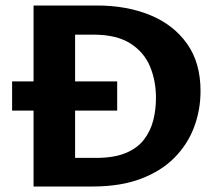

<svg xmlns="http://www.w3.org/2000/svg" viewBox="-20 -678 798 698"><path d="M102 0V-658H332Q441 -658 526 -623Q611 -588 660 -519Q709 -450 709 -347Q709 -278 685.5 -215.5Q662 -153 614 -104.5Q566 -56 492 -28Q418 0 317 0ZM24 -276V-382H406V-276ZM253 -104H330Q394 -104 436.5 -121.5Q479 -139 503 -170Q527 -201 537 -240Q547 -279 547 -322Q547 -384 525.5 -436Q504 -488 454 -520Q404 -552 320 -552H253Z"/></svg>

Font: Ysabeau Infant ExtraBold
Style: Regular
Weight: 800
Designer: Christian Thalmann (Catharsis Fonts)
Version: Version 2.001;gftools[0.9.30]; featfreeze: ss01,ss02,lnum